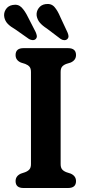

<svg xmlns="http://www.w3.org/2000/svg" viewBox="-41 -941 437 961"><path d="M262.5 -119.5Q262.5 -102.5 269.8 -93.5Q277 -84.5 291.5 -79L313 -72Q339.5 -60 339.5 -34.5Q339.5 0 299.5 0H76.5Q37 0 37 -34.5Q37 -60 63.5 -72L84.5 -79Q99 -84.5 106.5 -93.5Q114 -102.5 114 -119.5V-580.5Q114 -598 106.8 -606.8Q99.5 -615.5 85.5 -621L63.5 -628Q37 -639.5 37 -665.5Q37 -700 76.5 -700H299.5Q339.5 -700 339.5 -665.5Q339.5 -640 313 -628L290.5 -621Q276.5 -615.5 269.5 -606.8Q262.5 -598 262.5 -580.5ZM261 -855.5 296.5 -779.5Q301 -769.5 301.8 -760.8Q302.5 -752 296 -745.5Q289.5 -739.5 280 -740Q270.5 -740.5 262 -746.5L194.5 -797.5Q170.5 -813 158.2 -827.8Q146 -842.5 142.5 -862Q140 -883 152.5 -900.2Q165 -917.5 187.5 -920.5Q215.5 -924.5 231.8 -905.8Q248 -887 261 -855.5ZM99 -855.5 137.5 -780.5Q142 -770.5 143.2 -762Q144.5 -753.5 138.5 -746.5Q132.5 -740 123 -740.2Q113.5 -740.5 104.5 -745.5L35.5 -794Q11 -808 -2.2 -821.8Q-15.5 -835.5 -19.5 -855Q-23.5 -876 -12 -894Q-0.5 -912 22 -916Q49.5 -921.5 66.8 -904Q84 -886.5 99 -855.5Z"/></svg>

Font: Fraunces 72pt SuperSoft SemiBold
Style: Regular
Weight: 600
Version: Version 1.000;[b76b70a41]